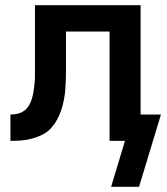

<svg xmlns="http://www.w3.org/2000/svg" viewBox="-20 -540 640 736"><path d="M406 176 459 0H400V-419H233V-281Q233 -260 232.5 -239.5Q232 -219 230.5 -198.5Q229 -178 225 -157.5Q221 -137 214.5 -117.5Q208 -98 198 -80Q188 -62 174 -47Q160 -32 141 -23Q122 -14 102 -8.5Q82 -3 61.5 -1.5Q41 0 20 0V-101Q35 -101 49 -104.5Q63 -108 74 -116.5Q85 -125 92 -137.5Q99 -150 103 -164Q107 -178 109 -192Q111 -206 112.5 -220Q114 -234 114 -248.5Q114 -263 114 -277V-520H519V-101H597L513 176Z"/></svg>

Font: Iosevka Aile
Style: Bold
Weight: 700
Designer: Belleve Invis
Foundry: Belleve Invis
Version: Version 28.0.1; ttfautohint (v1.8.4)